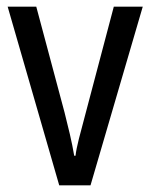

<svg xmlns="http://www.w3.org/2000/svg" viewBox="-20 -557 451 577"><path d="M158 0 3 -537H89L174 -219Q182 -188 190 -153.5Q198 -119 203 -89H207Q209 -108 217 -139.5Q225 -171 234 -204L322 -537H409L252 0Z"/></svg>

Font: Noto Sans Bengali UI Condensed
Style: Regular
Weight: 400
Width: 3
Designer: Jelle Bosma - Monotype Design Team
Foundry: Monotype Imaging Inc.
Version: Version 2.003; ttfautohint (v1.8.4.7-5d5b)